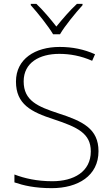

<svg xmlns="http://www.w3.org/2000/svg" viewBox="-20 -968 584 998"><path d="M256 -790H292C316 -832 372 -900 409 -941V-948H380C343 -914 303 -867 273 -830C244 -867 205 -914 169 -948H140V-941C177 -900 231 -832 256 -790ZM492 -182C492 -299 410 -338 283 -379C177 -414 103 -444 103 -545C103 -643 186 -688 288 -688C343 -688 400 -678 459 -652L474 -686C416 -712 356 -724 290 -724C163 -724 63 -662 63 -544C63 -426 142 -386 259 -348C383 -307 452 -275 452 -181C452 -75 363 -26 252 -26C172 -26 107 -41 55 -61V-20C102 -4 160 10 249 10C385 10 492 -54 492 -182Z"/></svg>

Font: Noto Sans Lao ExtraLight
Style: Regular
Weight: 200
Designer: Monotype Design Team
Foundry: Monotype Imaging Inc.
Version: Version 2.003